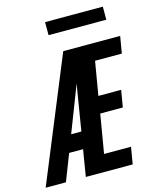

<svg xmlns="http://www.w3.org/2000/svg" viewBox="-159 -1016 908 1108"><g transform="rotate(-15 295.0 -462.0)"><path d="M-26 0 276 -735H616L599 -634H439L405 -433H541L524 -332H389L350 -101H511L494 0H214L240 -159H157L95 0ZM196 -260H257L302 -535Q298 -524 293.5 -512.5Q289 -501 285 -490ZM218 -846V-924H563V-846Z"/></g></svg>

Font: Iosevka SS04 Extended
Style: Bold Italic
Weight: 700
Width: 7
Italic angle: -9°
Monospace: yes
Designer: Belleve Invis
Foundry: Belleve Invis
Version: Version 19.0.0; ttfautohint (v1.8.4)